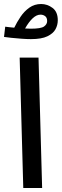

<svg xmlns="http://www.w3.org/2000/svg" viewBox="-32 -937 308 957"><path d="M122 -742Q102 -742 75 -744Q48 -746 24 -748.5Q0 -751 -12 -753L-6 -804Q2 -803 14 -801.5Q26 -800 39 -799Q52 -826 70.5 -853.5Q89 -881 114.5 -899Q140 -917 173 -917Q204 -917 230 -897.5Q256 -878 256 -836Q256 -812 244.5 -791Q233 -770 204 -756Q175 -742 122 -742ZM170 -864Q150 -864 130.5 -845.5Q111 -827 93 -795Q109 -794 122 -794Q172 -794 187.5 -805Q203 -816 203 -832Q203 -849 193 -856.5Q183 -864 170 -864ZM84 0 66 -650H160L178 0Z"/></svg>

Font: Noto Sans Arabic UI Cn Md
Style: Regular
Weight: 500
Width: 3
Designer: Monotype Design Team, Nadine Chahine and Nizar Qandah
Foundry: Monotype Imaging Inc.
Version: Version 2.010; ttfautohint (v1.8.4.7-5d5b)